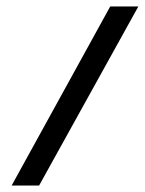

<svg xmlns="http://www.w3.org/2000/svg" viewBox="-20 -504 448 594"><path d="M408 -484H321L16 70H101Z"/></svg>

Font: Hussar Tani
Style: Kurs
Weight: 700
Foundry: Cannot Into Space Fonts
Version: Version 0.92